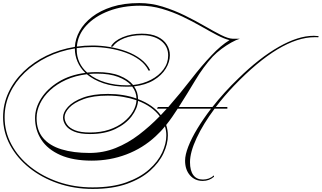

<svg xmlns="http://www.w3.org/2000/svg" viewBox="-34 -971 2093 1249"><path d="M2039 -736 2036 -728Q2033 -729 2029 -729Q2025 -729 2013 -729Q1792 -729 1488 -413Q1424 -346 1370 -275H1445V-264H1362Q1288 -165 1245 -73Q1202 19 1202 84Q1202 139 1223.5 168Q1245 197 1286 197Q1327 197 1358 170V179Q1327 206 1285 206Q1234 206 1202 169.5Q1170 133 1170 74Q1170 36 1191 -18Q1212 -72 1250 -134.5Q1288 -197 1339 -264H1122Q1104 -236 1085.5 -209.5Q1067 -183 1047 -158Q1058 -125 1058 -90Q1058 -35 1030 25.5Q1002 86 943 139Q884 192 791.5 225Q699 258 569 258Q448 258 342.5 221.5Q237 185 157 121Q77 57 31.5 -27.5Q-14 -112 -14 -208Q-14 -293 21 -368.5Q56 -444 119.5 -505.5Q183 -567 268 -608.5Q353 -650 453 -666Q456 -719 484 -769.5Q512 -820 565 -861Q618 -902 694.5 -926.5Q771 -951 872 -951Q950 -951 1025 -927.5Q1100 -904 1169 -870Q1238 -836 1297.5 -801.5Q1357 -767 1403.5 -743.5Q1450 -720 1480 -719H1526Q1502 -712 1470 -694Q1438 -676 1406.5 -652.5Q1375 -629 1350 -603Q1288 -535 1236 -448Q1184 -361 1129 -275H1348Q1385 -322 1427.5 -369Q1470 -416 1517 -461Q1654 -595 1780 -666.5Q1906 -738 2005 -738Q2008 -738 2006.5 -738Q2005 -738 2010 -738Q2015 -738 2039 -736ZM699 -668H687Q709 -706 764.5 -729Q820 -752 888 -752Q950 -752 990.5 -732.5Q1031 -713 1051 -681Q1071 -649 1071 -612Q1071 -568 1044.5 -524.5Q1018 -481 966 -449.5Q914 -418 838 -409Q864 -372 864 -326Q961 -290 1012 -222Q1031 -242 1051 -264H987L993 -275H1061Q1139 -364 1208.5 -454Q1278 -544 1342 -611Q1402 -675 1459 -710Q1425 -718 1378 -742.5Q1331 -767 1274.5 -799.5Q1218 -832 1154 -862.5Q1090 -893 1020 -913.5Q950 -934 877 -934Q764 -934 673.5 -899.5Q583 -865 527.5 -805Q472 -745 466 -668Q516 -675 568 -675Q622 -675 679.5 -665.5Q737 -656 789.5 -636.5Q842 -617 882 -586.5Q922 -556 943 -514L933 -511Q913 -552 874 -581Q835 -610 784 -628.5Q733 -647 677.5 -656Q622 -665 568 -665Q516 -665 465 -658Q465 -653 465 -649Q465 -604 482.5 -566Q500 -528 533 -499Q564 -502 596 -502Q686 -502 744 -478.5Q802 -455 832 -418Q896 -425 948 -452Q1000 -479 1030 -520Q1060 -561 1060 -610Q1060 -670 1013 -706Q966 -742 888 -742Q824 -742 773.5 -722Q723 -702 699 -668ZM568 248Q696 248 787 215.5Q878 183 936 131.5Q994 80 1021 21.5Q1048 -37 1048 -90Q1048 -120 1039 -149Q1025 -131 1009.5 -115Q994 -99 978 -84Q895 -7 788.5 33.5Q682 74 563 74Q441 74 358.5 37.5Q276 1 235 -62Q194 -125 194 -203Q194 -269 234 -331.5Q274 -394 347.5 -439Q421 -484 521 -497Q487 -530 470 -570.5Q453 -611 453 -654Q453 -655 453 -656Q355 -640 272 -599Q189 -558 127 -498.5Q65 -439 30.5 -365Q-4 -291 -4 -208Q-4 -114 40.5 -31Q85 52 164 114.5Q243 177 346.5 212.5Q450 248 568 248ZM596 -492Q569 -492 544 -490Q587 -455 651 -435.5Q715 -416 793 -416Q806 -416 819 -417Q789 -450 734 -471Q679 -492 596 -492ZM204 -203Q204 -123 246.5 -73Q289 -23 366.5 0.5Q444 24 548 24Q638 24 718 -8Q798 -40 869.5 -94.5Q941 -149 1005 -215Q956 -280 864 -315Q860 -264 822 -214Q784 -164 715.5 -131.5Q647 -99 551 -99Q487 -99 448.5 -115Q410 -131 393 -156Q376 -181 376 -207Q376 -240 408 -275.5Q440 -311 505 -335.5Q570 -360 668 -360Q719 -360 766 -352.5Q813 -345 854 -330Q853 -373 826 -408Q809 -407 792 -407Q704 -407 638.5 -429.5Q573 -452 531 -488Q456 -479 395.5 -451.5Q335 -424 292 -384Q249 -344 226.5 -297Q204 -250 204 -203ZM386 -208Q386 -184 402 -161Q418 -138 454 -123.5Q490 -109 551 -109Q621 -109 676 -127.5Q731 -146 770 -177Q809 -208 830.5 -245Q852 -282 854 -319Q813 -333 766 -341Q719 -349 667 -349Q572 -349 509.5 -326Q447 -303 416.5 -270.5Q386 -238 386 -208Z"/></svg>

Font: Ballet 16pt
Style: Regular
Weight: 400
Designer: Maximiliano R. Sproviero
Foundry: Omnibus-Type
Version: Version 1.100; ttfautohint (v1.8.3)